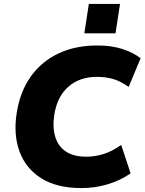

<svg xmlns="http://www.w3.org/2000/svg" viewBox="-20 -948 737 979"><path d="M395 11Q270 11 190.5 -39Q111 -89 79.5 -175.5Q48 -262 65 -371Q82 -481 137.5 -558.5Q193 -636 280.5 -676.5Q368 -717 480 -716Q549 -716 604.5 -698Q660 -680 697 -651L636 -505Q596 -533 559 -544.5Q522 -556 473 -556Q387 -556 329.5 -506.5Q272 -457 257 -364Q247 -298 262 -249.5Q277 -201 316.5 -175Q356 -149 420 -149Q464 -149 507.5 -162.5Q551 -176 598 -209L646 -64Q594 -28 529.5 -8.5Q465 11 395 11ZM410 -778 433 -928H592L569 -778Z"/></svg>

Font: Mulish ExtraLight Black
Style: Italic
Weight: 900
Italic angle: -9°
Version: Version 3.603